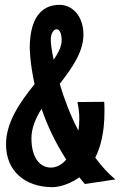

<svg xmlns="http://www.w3.org/2000/svg" viewBox="-20 -746 497 794"><path d="M457 -4C426 -30 398 -61 374 -94C396 -138 412 -199 412 -283C412 -296 412 -310 411 -325L300 -324C305 -302 308 -278 308 -255C308 -238 307 -222 304 -206C270 -271 245 -339 227 -399C277 -464 325 -530 325 -603C325 -680 279 -726 226 -726C167 -726 104 -691 103 -549C103 -549 103 -488 123 -398C64 -325 4 -240 5 -148C5 -40 82 28 198 28C198 28 253 28 308 -13C315 -3 323 5 331 15ZM190 -53C145 -53 110 -94 110 -174C110 -216 127 -257 152 -296C174 -231 207 -159 254 -86C236 -65 214 -53 190 -53ZM190 -582C190 -610 203 -625 214 -625C225 -625 235 -611 235 -579C235 -555 222 -528 202 -499C193 -539 190 -568 190 -582Z"/></svg>

Font: Mouse Memoirs
Style: Regular
Weight: 400
Designer: Astigmatic (AOETI)
Foundry: Astigmatic (AOETI)
Version: Version 1.000